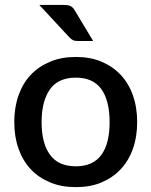

<svg xmlns="http://www.w3.org/2000/svg" viewBox="-20 -748 611 775"><path d="M388.7 -499.5Q434.1 -480.5 466.3 -446.8Q498.5 -413.1 516.1 -364.3Q533.7 -314.9 533.7 -255.4Q533.7 -195.3 516.1 -146.5Q498.5 -97.7 466.3 -64Q435.1 -30.8 388.7 -11.2Q344.2 7.3 286.1 7.3Q228 7.3 183.6 -11.2Q135.3 -31.2 105 -64Q72.8 -97.7 55.2 -146.5Q37.6 -195.3 37.6 -255.4Q37.6 -315.4 55.2 -364.3Q72.8 -413.1 105 -446.8Q136.7 -480 183.6 -499.5Q228 -518.1 286.1 -518.1Q344.2 -518.1 388.7 -499.5ZM286.1 -76.7Q355.5 -76.7 389.2 -123Q422.4 -168 422.4 -254.9Q422.4 -341.3 389.2 -388.2Q355.5 -434.6 286.1 -434.6Q215.8 -434.6 182.1 -388.2Q147.9 -339.8 147.9 -254.9Q147.9 -168.9 182.1 -123Q215.8 -76.7 286.1 -76.7ZM138.7 -728H239.3Q258.3 -728 267.1 -722.2Q276.9 -715.8 283.2 -703.6L356 -582.5H294.9Q281.7 -582.5 274.9 -585.9Q267.1 -589.4 258.8 -598.6Z"/></svg>

Font: Lato-SemiBold
Style: Regular
Weight: 500
Designer: Lukasz Dziedzic with Adam Twardoch and Botio Nikoltchev
Foundry: tyPoland Lukasz Dziedzic
Version: ""